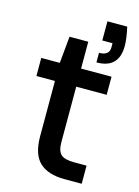

<svg xmlns="http://www.w3.org/2000/svg" viewBox="-114 -806 632 871"><g transform="rotate(15 202.5 -371.0)"><path d="M276 0Q200 0 160 -37Q120 -74 120 -160V-419H33V-504H120L132 -630H220V-504H363V-419H220V-159Q220 -117 237.5 -101Q255 -85 300 -85H358V0ZM280 -594Q328 -594 328 -632V-652H280V-742H373Q385 -688 385 -654Q385 -549 280 -549Z"/></g></svg>

Font: AWOL-DM Medium
Style: Regular
Weight: 500
Designer: Colophon Foundry, Jonny Pinhorn, Mikhail Sharanda
Foundry: Colophon Foundry
Version: Version 1.000;Glyphs 3.2.3 (3260)